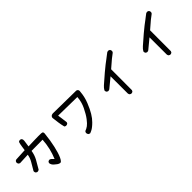

<svg xmlns="http://www.w3.org/2000/svg" viewBox="258 -2078 3485 3485"><g transform="rotate(-45 2000.0 -336.0)"><path d="M674.3 64Q667.5 62.5 661.4 60.3Q655.3 58.1 649.7 55.4Q644 52.7 638.4 49.3Q632.8 45.9 627 42Q606.4 27.3 586.4 9.3Q542.5 -24.4 536.1 -75.2L535.6 -78.1L537.1 -80.6L546.9 -100.1L547.9 -102.1L549.3 -103Q565.9 -117.7 591.8 -115.2L594.2 -114.7L596.2 -113.8L617.7 -100.1L618.7 -99.6L619.1 -98.6L659.7 -58.1Q700.2 -153.8 723.6 -253.4Q747.1 -354.5 753.4 -460L468.3 -458Q455.6 -369.1 413.1 -290Q368.7 -209 319.8 -128.9L318.8 -127.4L317.9 -126.5Q299.3 -109.9 273.4 -112.3H271.5L270 -113.3L250.5 -123L249 -124L247.6 -125Q230 -144.5 234.4 -172.4L234.9 -174.3L235.8 -175.8Q277.8 -248 319.8 -318.4Q357.9 -381.8 370.6 -457.5L166.5 -448.2H164.1L161.6 -449.2L142.1 -459L140.6 -460L139.2 -461.4Q122.6 -480 125 -505.9V-507.8L126 -509.3L135.7 -528.8L137.2 -531.7L140.1 -533.2L159.7 -543L161.6 -543.9H163.6L389.2 -555.2Q396 -596.7 401.4 -639.2Q407.2 -687.5 421.4 -731.4L422.4 -733.9L424.3 -735.8Q440.9 -750.5 466.8 -748H468.8L470.2 -747.1L489.7 -737.3L491.7 -736.3L493.2 -733.9Q509.3 -711.4 504.9 -680.2L486.8 -554.2Q592.3 -557.6 639.9 -558.8Q687.5 -560.1 741.9 -560.8Q796.4 -561.5 818.4 -559.6Q840.3 -557.6 846.7 -553.7Q867.2 -539.6 857.4 -489.7Q843.8 -352.5 813.5 -217.3Q782.7 -80.6 747.6 -5.9Q729.5 32.7 711.7 51.5Q693.8 70.3 674.3 64Z M1445.3 68.4Q1426.8 65.9 1412.6 54.2L1411.6 53.2L1410.6 52.2Q1399.9 34.7 1397.5 14.6V13.7V12.7Q1398.4 3.4 1402.1 -4.9Q1405.8 -13.2 1411.6 -20L1413.1 -22L1415.5 -22.9Q1457.5 -38.1 1494.4 -64.7Q1531.2 -91.3 1583 -158.7Q1635.3 -227.1 1689 -338.4Q1740.2 -444.3 1747.6 -561.5L1262.2 -569.3Q1264.6 -552.2 1266.8 -536.1Q1269 -520 1271.2 -504.9Q1273.4 -489.7 1275.4 -475.1Q1282.2 -426.3 1288.1 -377L1288.6 -374L1287.1 -371.6L1277.3 -352.1L1276.4 -350.1L1274.4 -348.6Q1265.1 -341.8 1253.7 -338.9Q1242.2 -335.9 1229.5 -336.9H1227.5L1226.1 -337.9L1206.5 -347.7L1202.6 -349.6L1201.7 -354Q1185.5 -417 1176.8 -481.9Q1168 -546.4 1160.2 -612.3V-613.3V-614.3Q1161.6 -623.5 1165.3 -632.1Q1168.9 -640.6 1175.3 -647.5Q1188.5 -662.6 1219.7 -666H1220.2H1220.7L1814.5 -658.2H1815.9L1816.9 -657.7Q1832.5 -654.3 1842 -644.8Q1851.6 -635.3 1854.2 -621.8Q1856.9 -608.4 1853.5 -591.3Q1848.6 -529.8 1835 -471.2Q1821.3 -412.6 1798.8 -356Q1753.9 -242.7 1708.5 -168.5Q1663.1 -93.3 1612.3 -43.9Q1595.7 -27.3 1580.6 -13.7Q1565.4 0 1551.8 10.7Q1538.1 21.5 1525.9 29.8Q1518.6 34.7 1511.2 39.1Q1503.9 43.5 1496.3 47.4Q1488.8 51.3 1481 54.9Q1473.1 58.6 1465.3 61.8Q1457.5 64.9 1449.7 67.9L1447.3 68.4Z M2477.1 86.9 2457.5 77.1 2455.6 76.2 2454.6 74.7Q2442.9 60.5 2440.4 42V41.5V41L2439.5 -401.4L2269.5 -261.2Q2247.6 -238.8 2217.8 -241.2H2216.3L2214.4 -242.2L2194.8 -252L2192.9 -252.9L2191.9 -254.4Q2177.2 -271 2179.7 -296.9V-298.8L2181.2 -300.8Q2203.1 -339.4 2239.7 -371.6Q2447.8 -555.2 2528.3 -616.7Q2539.6 -625.5 2551 -634Q2562.5 -642.6 2574 -651.4Q2585.4 -660.2 2597.2 -668.9Q2608.9 -677.7 2620.4 -686.5Q2631.8 -695.3 2643.3 -704.3Q2654.8 -713.4 2666.5 -722.2Q2678.2 -731 2689.9 -739.7Q2701.2 -751 2714.8 -755.9Q2728.5 -760.7 2743.7 -759.8H2745.6L2747.6 -758.8L2768.1 -749L2770 -748L2771.5 -746.1Q2785.6 -727.5 2783.2 -702.1V-700.2L2782.2 -698.7L2772.5 -679.2L2771.5 -676.8L2769 -675.3Q2708.5 -635.3 2537.1 -483.9L2536.1 48.8V51.3L2535.2 53.2L2525.4 72.8L2524.4 74.7L2522.9 75.7Q2506.3 90.3 2480.5 87.9H2478.5Z M3477.1 86.9 3457.5 77.1 3455.6 76.2 3454.6 74.7Q3442.9 60.5 3440.4 42V41.5V41L3439.5 -401.4L3269.5 -261.2Q3247.6 -238.8 3217.8 -241.2H3216.3L3214.4 -242.2L3194.8 -252L3192.9 -252.9L3191.9 -254.4Q3177.2 -271 3179.7 -296.9V-298.8L3181.2 -300.8Q3203.1 -339.4 3239.7 -371.6Q3447.8 -555.2 3528.3 -616.7Q3539.6 -625.5 3551 -634Q3562.5 -642.6 3574 -651.4Q3585.4 -660.2 3597.2 -668.9Q3608.9 -677.7 3620.4 -686.5Q3631.8 -695.3 3643.3 -704.3Q3654.8 -713.4 3666.5 -722.2Q3678.2 -731 3689.9 -739.7Q3701.2 -751 3714.8 -755.9Q3728.5 -760.7 3743.7 -759.8H3745.6L3747.6 -758.8L3768.1 -749L3770 -748L3771.5 -746.1Q3785.6 -727.5 3783.2 -702.1V-700.2L3782.2 -698.7L3772.5 -679.2L3771.5 -676.8L3769 -675.3Q3708.5 -635.3 3537.1 -483.9L3536.1 48.8V51.3L3535.2 53.2L3525.4 72.8L3524.4 74.7L3522.9 75.7Q3506.3 90.3 3480.5 87.9H3478.5Z"/></g></svg>

Font: NaikaiFont
Style: Bold
Weight: 700
Version: Version 1.89